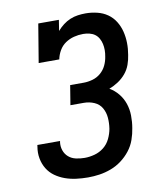

<svg xmlns="http://www.w3.org/2000/svg" viewBox="-84 -813 768 890"><g transform="rotate(-10 300.0 -367.5)"><path d="M259 8Q231 8 203.5 4.5Q176 1 151 -8Q126 -17 105 -32Q84 -47 70.5 -69Q57 -91 52 -118Q47 -145 52 -173Q52 -175 52.5 -177Q53 -179 53 -181H160Q160 -180 159.5 -179Q159 -178 159 -177Q156 -156 162.5 -137Q169 -118 183.5 -105.5Q198 -93 218 -88.5Q238 -84 259 -84Q282 -84 306 -90.5Q330 -97 349.5 -112.5Q369 -128 380 -151Q391 -174 395 -197Q399 -223 397 -248.5Q395 -274 383 -295Q371 -316 348 -326Q325 -336 299 -336H236L251 -428H315Q335 -428 356.5 -434Q378 -440 395 -454.5Q412 -469 421.5 -489Q431 -509 434 -530Q437 -545 437 -560Q437 -575 434 -589Q431 -603 424 -615.5Q417 -628 406 -636Q395 -644 380.5 -647.5Q366 -651 351 -651Q329 -651 307.5 -645.5Q286 -640 267.5 -627.5Q249 -615 237.5 -595Q226 -575 222 -554H125L155 -735H252L244 -684Q257 -699 272.5 -711Q288 -723 306 -730.5Q324 -738 342.5 -740.5Q361 -743 379 -743Q406 -743 433 -736.5Q460 -730 481.5 -715Q503 -700 517 -677.5Q531 -655 537.5 -629Q544 -603 544.5 -575Q545 -547 540 -519Q537 -497 529 -474.5Q521 -452 505.5 -433.5Q490 -415 469.5 -401.5Q449 -388 427 -380Q451 -366 468.5 -344.5Q486 -323 495 -296.5Q504 -270 504.5 -240.5Q505 -211 500 -182Q496 -155 486.5 -128Q477 -101 459 -78Q441 -55 417.5 -37.5Q394 -20 367 -10Q340 0 313 4Q286 8 259 8Z"/></g></svg>

Font: Iosevka Curly Slab SmBdExObl
Style: Regular
Weight: 600
Width: 7
Italic angle: -9°
Monospace: yes
Designer: Belleve Invis
Foundry: Belleve Invis
Version: Version 11.1.0; ttfautohint (v1.8.3)